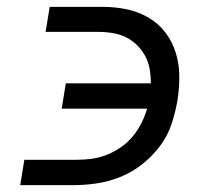

<svg xmlns="http://www.w3.org/2000/svg" viewBox="-20 -540 640 560"><path d="M39 0 51 -74H205Q226 -74 248 -77Q270 -80 291.5 -88.5Q313 -97 332.5 -110.5Q352 -124 367 -142Q382 -160 392.5 -181Q403 -202 409 -223H160L172 -297H420Q420 -318 416.5 -338.5Q413 -359 403.5 -376.5Q394 -394 380 -408Q366 -422 348 -431Q330 -440 309 -443.5Q288 -447 267 -447H113L125 -520H279Q315 -520 349 -513Q383 -506 412.5 -489Q442 -472 462.5 -445Q483 -418 493 -385Q503 -352 503 -316Q503 -280 497 -244Q491 -210 479.5 -176Q468 -142 445.5 -112.5Q423 -83 393.5 -60Q364 -37 330 -23.5Q296 -10 261.5 -5Q227 0 193 0Z"/></svg>

Font: Iosevka Etoile
Style: Italic
Weight: 400
Italic angle: -9°
Designer: Belleve Invis
Foundry: Belleve Invis
Version: Version 22.1.2; ttfautohint (v1.8.4)